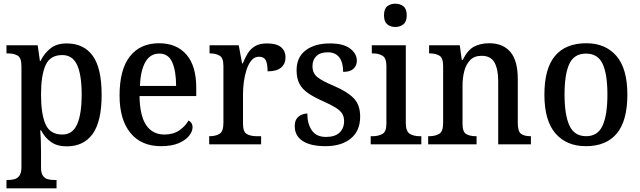

<svg xmlns="http://www.w3.org/2000/svg" viewBox="-20 -781 3464 1039"><path d="M15 238V193H24Q42 193 58.5 188.5Q75 184 85.5 169Q96 154 96 123V-423Q96 -468 75.5 -480Q55 -492 25 -492H15V-536H184L196 -451H199Q220 -493 253.5 -519.5Q287 -546 341 -546Q433 -546 481.5 -479.5Q530 -413 530 -268Q530 -124 481.5 -56.5Q433 11 341 11Q289 11 255.5 -13Q222 -37 202 -76H198Q200 -50 201 -18Q202 14 202 39V127Q202 156 212.5 170.5Q223 185 239.5 189Q256 193 274 193H286V238ZM317 -53Q373 -53 397.5 -108.5Q422 -164 422 -270Q422 -375 397.5 -429Q373 -483 317 -483Q251 -483 226.5 -428Q202 -373 202 -269Q202 -164 226.5 -108.5Q251 -53 317 -53Z M851 10Q744 10 685.5 -62Q627 -134 627 -264Q627 -405 683 -476Q739 -547 841 -547Q935 -547 988.5 -486Q1042 -425 1042 -306V-261H735Q737 -153 771.5 -103Q806 -53 870 -53Q918 -53 951 -76Q984 -99 1000 -129Q1009 -125 1015.5 -115.5Q1022 -106 1022 -92Q1022 -70 1003.5 -46.5Q985 -23 947.5 -6.5Q910 10 851 10ZM933 -316Q933 -395 912.5 -443Q892 -491 842 -491Q793 -491 767 -446Q741 -401 737 -316Z M1112 0V-44H1115Q1146 -44 1167.5 -56.5Q1189 -69 1189 -116V-424Q1189 -468 1168 -480Q1147 -492 1117 -492H1114V-536H1272L1290 -438H1294Q1306 -469 1321.5 -493.5Q1337 -518 1361.5 -532Q1386 -546 1425 -546Q1476 -546 1500.5 -526Q1525 -506 1525 -470Q1525 -436 1501.5 -415.5Q1478 -395 1428 -395Q1428 -436 1418 -455Q1408 -474 1381 -474Q1357 -474 1340.5 -454Q1324 -434 1314 -403Q1304 -372 1299.5 -337.5Q1295 -303 1295 -274V-111Q1295 -67 1316 -55.5Q1337 -44 1367 -44H1393V0Z M1741 10Q1661 10 1618 -18Q1575 -46 1575 -98Q1575 -125 1586 -139.5Q1597 -154 1613 -160.5Q1629 -167 1643 -167Q1643 -111 1667.5 -75.5Q1692 -40 1744 -40Q1793 -40 1817.5 -63.5Q1842 -87 1842 -125Q1842 -149 1832 -165.5Q1822 -182 1798 -197.5Q1774 -213 1731 -232Q1681 -254 1648.5 -276Q1616 -298 1600.5 -327.5Q1585 -357 1585 -401Q1585 -472 1634.5 -509Q1684 -546 1765 -546Q1839 -546 1875 -518Q1911 -490 1911 -453Q1911 -425 1892.5 -408.5Q1874 -392 1837 -392Q1837 -443 1816 -470.5Q1795 -498 1754 -498Q1713 -498 1692 -477.5Q1671 -457 1671 -423Q1671 -385 1697 -364Q1723 -343 1787 -316Q1858 -286 1893.5 -250Q1929 -214 1929 -150Q1929 -73 1878.5 -31.5Q1828 10 1741 10Z M2119 -635Q2093 -635 2075.5 -649.5Q2058 -664 2058 -698Q2058 -733 2075.5 -747Q2093 -761 2119 -761Q2145 -761 2163 -747Q2181 -733 2181 -698Q2181 -664 2163 -649.5Q2145 -635 2119 -635ZM1986 0V-44H1998Q2027 -44 2049 -56Q2071 -68 2071 -112V-424Q2071 -467 2049.5 -479.5Q2028 -492 2000 -492H1992V-536H2176V-116Q2176 -70 2197.5 -57Q2219 -44 2249 -44H2260V0Z M2297 0V-44H2304Q2335 -44 2356.5 -56.5Q2378 -69 2378 -116V-424Q2378 -468 2357.5 -480Q2337 -492 2306 -492H2302V-536H2468L2479 -457H2484Q2511 -511 2546 -529Q2581 -547 2628 -547Q2701 -547 2741.5 -500.5Q2782 -454 2782 -351V-116Q2782 -69 2800 -56.5Q2818 -44 2849 -44H2853V0H2676V-342Q2676 -406 2656 -442.5Q2636 -479 2586 -479Q2547 -479 2524.5 -456Q2502 -433 2492.5 -396.5Q2483 -360 2483 -318V-111Q2483 -67 2503 -55.5Q2523 -44 2554 -44H2559V0Z M3150 10Q3046 10 2986 -59Q2926 -128 2926 -269Q2926 -410 2983.5 -478.5Q3041 -547 3153 -547Q3256 -547 3315.5 -478.5Q3375 -410 3375 -269Q3375 -128 3318 -59Q3261 10 3150 10ZM3152 -44Q3215 -44 3241 -101.5Q3267 -159 3267 -269Q3267 -380 3241 -435.5Q3215 -491 3151 -491Q3087 -491 3061 -435.5Q3035 -380 3035 -269Q3035 -159 3061.5 -101.5Q3088 -44 3152 -44Z"/></svg>

Font: Noto Serif Bengali SemiCondensed Medium
Style: Regular
Weight: 500
Width: 4
Designer: Juan Bruce, Universal Thirst, Indian Type Foundry and the Monotype Design Team.
Foundry: Monotype Imaging Inc.
Version: Version 2.003; ttfautohint (v1.8.4.7-5d5b)